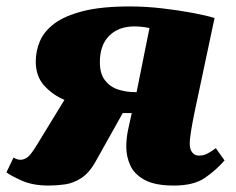

<svg xmlns="http://www.w3.org/2000/svg" viewBox="-43 -566 733 596"><path d="M108 10Q58 10 23 -6Q-12 -22 -23 -31L-1 -77Q10 -70 21 -70Q30 -70 40.5 -76.5Q51 -83 69 -112L157 -256Q121 -271 94.5 -300Q68 -329 68 -375Q68 -408 81 -438.5Q94 -469 126 -493Q158 -517 215 -531.5Q272 -546 360 -546Q410 -546 461 -540Q512 -534 555 -526Q598 -518 623 -510L561 -218Q555 -189 550.5 -162Q546 -135 546 -120Q546 -102 554 -92.5Q562 -83 574 -83Q589 -83 600.5 -89Q612 -95 627 -106L654 -68Q629 -39 594 -14.5Q559 10 497 10Q438 10 406 -7.5Q374 -25 361.5 -52.5Q349 -80 349 -110Q349 -138 355 -165L366 -215H338L254 -65Q234 -29 209 -13Q184 3 158 6.5Q132 10 108 10ZM376 -280H381L421 -479Q406 -482 395 -483Q384 -484 374 -484Q325 -484 296 -455Q267 -426 267 -373Q267 -337 283 -316.5Q299 -296 324 -288Q349 -280 376 -280Z"/></svg>

Font: Noto Serif Black
Style: Italic
Weight: 900
Italic angle: -12°
Designer: Monotype Design Team
Foundry: Monotype Imaging Inc.
Version: Version 2.013